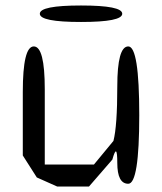

<svg xmlns="http://www.w3.org/2000/svg" viewBox="-20 -669 590 699"><path d="M447 -500Q487 -500 487 -250Q487 0 447 0Q407 0 407 -76Q407 -153 389 -88L304 10H188L114 -23L63 -103V-334Q63 -500 103 -500Q143 -500 143 -344V-70H322L393 -156Q407 -210 407 -354Q407 -500 447 -500ZM275 -649Q425 -649 425 -619Q425 -589 275 -589Q125 -589 125 -619Q125 -649 275 -649Z"/></svg>

Font: Syne Mono
Style: Regular
Weight: 400
Monospace: yes
Designer: Lucas Descroix
Foundry: Bonjour Monde
Version: Version 2.000; ttfautohint (v1.8.3)